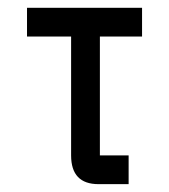

<svg xmlns="http://www.w3.org/2000/svg" viewBox="-20 -469 431 489"><path d="M307.6 0H231Q161.1 0 161.1 -73.2V-376H48.8V-449.2H341.8V-376H234.4V-73.2H307.6Z"/></svg>

Font: Catrinity
Style: Regular
Weight: 400
Designer: Alexander Lange
Foundry: High-Logic / Made with FontCreator
Version: Version 2.090;May 20, 2024;FontCreator 15.0.0.2974 64-bit